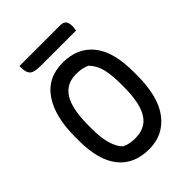

<svg xmlns="http://www.w3.org/2000/svg" viewBox="-255 -1015 1160 1160"><g transform="rotate(-45 325.0 -435.0)"><path d="M326 -720Q451 -720 520 -635Q589 -550 589 -380V-346Q589 -165 517.5 -72.5Q446 20 326 20Q197 20 129 -65.5Q61 -151 61 -317V-351Q61 -523 128 -621.5Q195 -720 326 -720ZM167 -313Q167 -232 183 -180.5Q199 -129 227 -103Q264 -86 312 -86Q367 -86 405 -112Q443 -138 463 -198Q483 -258 483 -360V-376Q483 -459 470 -510Q457 -561 422 -597Q399 -607 378.5 -610.5Q358 -614 332 -614Q250 -614 208.5 -549Q167 -484 167 -339ZM126 -890H472Q501 -890 512 -876.5Q523 -863 523 -834Q523 -825 522 -816.5Q521 -808 519 -800H218Q161 -800 143.5 -817.5Q126 -835 126 -875Z"/></g></svg>

Font: Recursive Sn Csl St Med
Style: Regular
Weight: 500
Version: Version 1.079;hotconv 1.0.112;makeotfexe 2.5.65598; ttfautoh